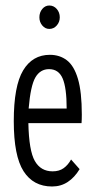

<svg xmlns="http://www.w3.org/2000/svg" viewBox="-20 -667 353 697"><path d="M169 10Q101 10 65.5 -45.5Q30 -101 30 -227Q30 -355 64 -411.5Q98 -468 161 -468Q197 -468 223 -448Q249 -428 263 -380.5Q277 -333 277 -251Q277 -233 276 -220H83Q85 -120 106.5 -82.5Q128 -45 171 -45Q195 -45 211 -56.5Q227 -68 238 -88L269 -53Q251 -23 226 -6.5Q201 10 169 10ZM84 -273H222Q222 -348 207.5 -382Q193 -416 158 -416Q126 -416 108.5 -386Q91 -356 84 -273ZM159 -562Q144 -562 133.5 -574.5Q123 -587 123 -604Q123 -622 133.5 -634.5Q144 -647 159 -647Q175 -647 186 -634.5Q197 -622 197 -604Q197 -587 186 -574.5Q175 -562 159 -562Z"/></svg>

Font: Inconsolata ExtraCondensed Thin
Style: Regular
Weight: 100
Width: 2
Monospace: yes
Designer: Raph Levien, Cyreal, Brenton Simpson
Foundry: Raph Levien, Cyreal, Google
Version: Version 3.100; ttfautohint (v1.8.4.7-5d5b)